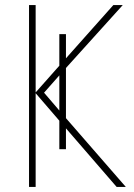

<svg xmlns="http://www.w3.org/2000/svg" viewBox="-20 -734 525 754"><path d="M239 -148H213V-260L120 -368V0H94V-714H120V-371L213 -476V-600H239V-505L425 -714H462L239 -467V-270L474 0H438L239 -230ZM153 -370 213 -300V-438Z"/></svg>

Font: Noto Sans SemiCondensed Thin
Style: Regular
Weight: 100
Width: 4
Designer: Monotype Design Team
Foundry: Monotype Imaging Inc.
Version: Version 2.013; ttfautohint (v1.8.4.7-5d5b)